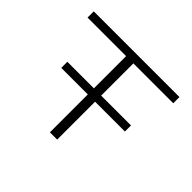

<svg xmlns="http://www.w3.org/2000/svg" viewBox="-139 -826 1028 1028"><g transform="rotate(45 375.0 -312.0)"><path d="M137 -287V-333H338V-577H46V-624H695V-577H393V-333H619V-287H393V0H338V-287Z"/></g></svg>

Font: Inconsolata ExtraExpanded Light
Style: Regular
Weight: 300
Width: 8
Monospace: yes
Designer: Raph Levien, Cyreal, Brenton Simpson
Foundry: Raph Levien, Cyreal, Google
Version: Version 3.001; ttfautohint (v1.8.2.53-6de2)